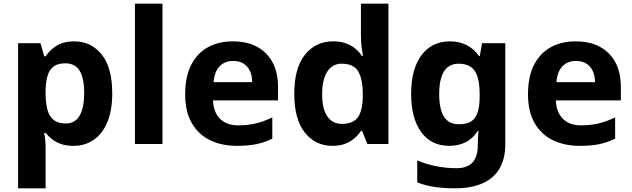

<svg xmlns="http://www.w3.org/2000/svg" viewBox="-20 -780 3426 1040"><path d="M382 -556Q474 -556 531 -484.5Q588 -413 588 -274Q588 -181 561 -117.5Q534 -54 487 -22Q440 10 378 10Q339 10 310.5 0Q282 -10 262 -26Q242 -42 227 -60H219Q223 -41 225 -20.5Q227 0 227 20V240H78V-546H199L220 -475H227Q242 -497 263 -515.5Q284 -534 313.5 -545Q343 -556 382 -556ZM334 -437Q295 -437 272 -421Q249 -405 238.5 -372.5Q228 -340 227 -291V-275Q227 -222 237 -185.5Q247 -149 271 -130Q295 -111 336 -111Q370 -111 392 -130Q414 -149 425 -186Q436 -223 436 -276Q436 -356 411.5 -396.5Q387 -437 334 -437Z M860 0H711V-760H860Z M1241 -556Q1317 -556 1371.5 -527Q1426 -498 1456 -443Q1486 -388 1486 -308V-236H1134Q1136 -173 1171.5 -137Q1207 -101 1270 -101Q1323 -101 1366 -111.5Q1409 -122 1455 -144V-29Q1415 -9 1370.5 0.5Q1326 10 1263 10Q1181 10 1118 -20.5Q1055 -51 1019 -113Q983 -175 983 -269Q983 -365 1015.5 -428.5Q1048 -492 1106 -524Q1164 -556 1241 -556ZM1242 -450Q1199 -450 1170.5 -422Q1142 -394 1137 -335H1346Q1346 -368 1334.5 -394Q1323 -420 1300 -435Q1277 -450 1242 -450Z M1780 10Q1689 10 1631.5 -61.5Q1574 -133 1574 -272Q1574 -412 1632 -484Q1690 -556 1784 -556Q1823 -556 1853 -545.5Q1883 -535 1904.5 -517Q1926 -499 1941 -476H1946Q1943 -492 1939 -522.5Q1935 -553 1935 -585V-760H2084V0H1970L1941 -71H1935Q1921 -49 1899.5 -30.5Q1878 -12 1849 -1Q1820 10 1780 10ZM1832 -109Q1894 -109 1919 -145.5Q1944 -182 1945 -255V-271Q1945 -351 1920.5 -393Q1896 -435 1830 -435Q1781 -435 1753 -392.5Q1725 -350 1725 -270Q1725 -190 1753 -149.5Q1781 -109 1832 -109Z M2417 -556Q2467 -556 2507 -536Q2547 -516 2575 -476H2579L2591 -546H2717V1Q2717 79 2686.5 132Q2656 185 2595 212.5Q2534 240 2444 240Q2386 240 2336.5 233Q2287 226 2240 208V89Q2290 110 2343.5 120.5Q2397 131 2453 131Q2511 131 2539.5 100Q2568 69 2568 7V-4Q2568 -21 2569.5 -39Q2571 -57 2572 -71H2568Q2540 -28 2501 -9Q2462 10 2413 10Q2316 10 2261.5 -64.5Q2207 -139 2207 -272Q2207 -406 2263 -481Q2319 -556 2417 -556ZM2464 -435Q2429 -435 2405.5 -416.5Q2382 -398 2370.5 -361.5Q2359 -325 2359 -270Q2359 -188 2385 -147.5Q2411 -107 2466 -107Q2495 -107 2516 -114.5Q2537 -122 2550.5 -139.5Q2564 -157 2571 -185Q2578 -213 2578 -253V-271Q2578 -330 2566 -366Q2554 -402 2529 -418.5Q2504 -435 2464 -435Z M3098 -556Q3174 -556 3228.5 -527Q3283 -498 3313 -443Q3343 -388 3343 -308V-236H2991Q2993 -173 3028.5 -137Q3064 -101 3127 -101Q3180 -101 3223 -111.5Q3266 -122 3312 -144V-29Q3272 -9 3227.5 0.5Q3183 10 3120 10Q3038 10 2975 -20.5Q2912 -51 2876 -113Q2840 -175 2840 -269Q2840 -365 2872.5 -428.5Q2905 -492 2963 -524Q3021 -556 3098 -556ZM3099 -450Q3056 -450 3027.5 -422Q2999 -394 2994 -335H3203Q3203 -368 3191.5 -394Q3180 -420 3157 -435Q3134 -450 3099 -450Z"/></svg>

Font: Noto Sans Gurmukhi
Style: Regular
Weight: 400
Designer: Jelle Bosma - Monotype Design Team
Foundry: Monotype Imaging Inc.
Version: Version 2.003